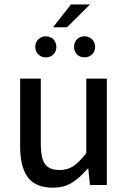

<svg xmlns="http://www.w3.org/2000/svg" viewBox="-20 -848 588 880"><path d="M167 -487.8V-190.9Q167 -146.5 175 -119.9Q183.1 -93.3 201.9 -81.1Q220.7 -68.8 252.9 -68.8Q289.6 -68.8 315.7 -86.2Q341.8 -103.5 375.5 -146V-487.8H469.7V0H392.1L384.8 -74.7H381.3Q344.2 -31.2 308.1 -9.5Q272 12.2 222.2 12.2Q143.1 12.2 107.7 -35.2Q72.3 -82.5 72.3 -178.2V-487.8ZM392.6 -827.6 287.6 -723.1H223.1L305.2 -827.6ZM190.4 -681.6Q211.4 -681.6 224.9 -667.7Q238.3 -653.8 238.3 -632.8Q238.3 -612.3 224.6 -598.6Q210.9 -585 190.4 -585Q169.4 -585 155.5 -598.9Q141.6 -612.8 141.6 -632.8Q141.6 -653.8 155.5 -667.7Q169.4 -681.6 190.4 -681.6ZM367.2 -681.6Q388.2 -681.6 402.1 -667.7Q416 -653.8 416 -632.8Q416 -612.8 402.1 -598.9Q388.2 -585 367.2 -585Q346.7 -585 333 -598.6Q319.3 -612.3 319.3 -632.8Q319.3 -653.8 332.8 -667.7Q346.2 -681.6 367.2 -681.6Z"/></svg>

Font: Varta SemiBold
Style: Regular
Weight: 600
Designer: Joana Correia, Viktoriya Grabowska, Eben Sorkin
Foundry: Sorkin Type
Version: Version 1.003; ttfautohint (v1.3) -l 8 -r 24 -G 200 -x 12 -H